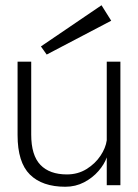

<svg xmlns="http://www.w3.org/2000/svg" viewBox="-20 -707 526 732"><path d="M439 -472V-1H387V-107Q378 -81 355.5 -55Q333 -29 300.5 -12Q268 5 229 5Q141 5 94 -41.5Q47 -88 47 -192V-472H99V-194Q99 -115 134 -78.5Q169 -42 235 -42Q277 -42 310 -62.5Q343 -83 363 -113Q383 -143 387 -172V-472ZM158 -499 136 -530 367 -687 404 -628Z"/></svg>

Font: Lil Grotesk Light
Style: Regular
Weight: 300
Designer: Bastien Sozeau
Foundry: NBR — Bastien Sozeau
Version: Version 3.003; ttfautohint (v1.8.4.7-5d5b);gftools[0.9.33]